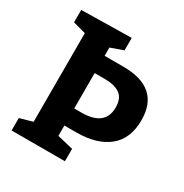

<svg xmlns="http://www.w3.org/2000/svg" viewBox="-163 -834 925 964"><g transform="rotate(30 299.5 -352.0)"><path d="M253 -154V-94L345 -72V0H36V-72L110 -93V-607L36 -627V-699L326 -704V-632L253 -606V-558H361Q575 -558 575 -370Q575 -263 508 -208.5Q441 -154 322 -154ZM313 -458H253V-253H294Q431 -253 431 -361Q431 -414 400 -436Q369 -458 313 -458Z"/></g></svg>

Font: Bitter Pro
Style: Bold
Weight: 700
Designer: Sol Matas, and Bitter project Authors
Foundry: Sol Matas
Version: Version 1.010